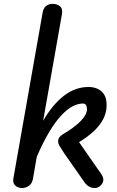

<svg xmlns="http://www.w3.org/2000/svg" viewBox="-20 -948 588 968"><path d="M90 0Q78.5 0 67.5 -5.2Q56.5 -10.5 50.5 -21.2Q44.5 -32 47.5 -49L195 -885Q199 -908 213 -918.2Q227 -928.5 245.5 -928.5Q268.5 -928.5 282.8 -916.2Q297 -904 292.5 -877.5L197.5 -339Q245 -421 302.2 -465.2Q359.5 -509.5 427 -509.5Q451 -509.5 471.5 -500.5Q492 -491.5 504.8 -471.8Q517.5 -452 517.5 -418Q517.5 -378.5 498.8 -344.5Q480 -310.5 448.5 -282.5Q417 -254.5 378.5 -231.5L489.5 -72Q501 -55.5 501 -41.5Q501 -26.5 488 -13.2Q475 0 457.5 0Q441.5 0 428.2 -8Q415 -16 406 -29L303.5 -175.5Q291 -194.5 282 -209.2Q273 -224 273 -235Q273 -246.5 279 -255.2Q285 -264 295.5 -270Q356.5 -306 387.5 -338.5Q418.5 -371 418.5 -397Q418.5 -409 414.2 -417.5Q410 -426 397.5 -426Q372.5 -426 344.8 -411.2Q317 -396.5 287.5 -364.5Q258 -332.5 227.5 -281.5Q197 -230.5 165.5 -158L146 -46Q141.5 -22 125.5 -11Q109.5 0 90 0Z"/></svg>

Font: Edu AU VIC WA NT Hand Medium
Style: Regular
Weight: 500
Version: Version 1.001